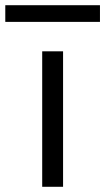

<svg xmlns="http://www.w3.org/2000/svg" viewBox="-69 -717 403 737"><path d="M93 0V-520H173.1V0ZM-48.7 -633V-697H314.7V-633Z"/></svg>

Font: M PLUS 1 Thin
Style: Regular
Weight: 100
Designer: Coji Morishita
Foundry: UNDERFOREST DESIGN
Version: Version 1.001